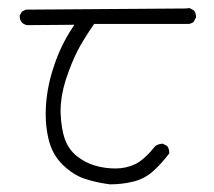

<svg xmlns="http://www.w3.org/2000/svg" viewBox="-20 -474 540 484"><path d="M95.2 -186.5Q95.2 -153.8 102.1 -124.5Q111.3 -84.5 138.4 -58.3Q165.5 -32.2 195.6 -22.7Q225.6 -13.2 257.3 -9.3Q288.6 -9.3 316.7 -16.4Q344.7 -23.4 365.7 -42.2Q386.7 -61 406.7 -87.4Q406.7 -88.4 406.7 -88.9Q406.7 -98.6 401.4 -106L390.6 -111.8Q379.4 -111.3 372.1 -106.4Q343.3 -70.8 320.6 -60.1Q297.9 -49.3 270.8 -49.3Q243.7 -49.3 218.5 -56.9Q193.4 -64.5 172.9 -81.1Q152.3 -98.1 143.1 -124.5Q134.3 -150.4 132.8 -189Q132.8 -192.4 132.8 -195.8Q132.8 -231 145.5 -272Q160.2 -315.9 174.8 -344.7Q189.5 -373.5 217.3 -413.6H454.1Q460.9 -413.6 468.3 -418.9L474.1 -430.2Q474.1 -430.7 474.1 -431.6Q474.1 -441.4 468.8 -447.8L458 -453.6L447.3 -452.6Q447.3 -452.6 44.9 -449.7L35.2 -444.8L29.8 -435.1Q29.8 -434.6 29.8 -431.6Q29.8 -428.7 31 -424.6Q32.2 -420.4 35.6 -417Q41 -411.6 48.8 -410.6L167.5 -411.6L163.1 -404.8Q133.8 -360.4 117.2 -311Q95.2 -247.6 95.2 -186.5Z"/></svg>

Font: Bakudai
Style: Light
Weight: 300
Version: Version 1.48